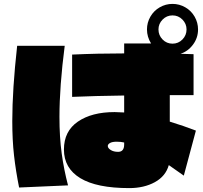

<svg xmlns="http://www.w3.org/2000/svg" viewBox="-20 -959 1040 985"><path d="M851 -335Q923 -313 985 -289L923 -58L846 -112Q830 -55 774.5 -24.5Q719 6 643 6Q476 6 392 -45Q308 -96 308 -192Q308 -286 379.5 -335Q451 -384 568 -384Q581 -384 617 -382V-469Q464 -467 350 -462V-679Q480 -685 617 -685V-736H755Q734 -770 734 -808Q734 -843 751.5 -873.5Q769 -904 799.5 -921.5Q830 -939 865 -939Q900 -939 930.5 -921.5Q961 -904 978.5 -873.5Q996 -843 996 -808Q996 -765 970.5 -730.5Q945 -696 906 -683L973 -681V-471H851ZM793 -808Q793 -778 814 -756.5Q835 -735 865 -735Q895 -735 916 -756.5Q937 -778 937 -808Q937 -837 916 -858.5Q895 -880 865 -880Q835 -880 814 -858.5Q793 -837 793 -808ZM312 -724Q285 -515 285 -360Q285 -255 296.5 -171.5Q308 -88 329 -8L78 3Q61 -82 52 -161Q43 -240 43 -338Q43 -499 68 -724ZM617 -228Q600 -232 578 -232Q556 -232 544.5 -225.5Q533 -219 533 -210Q533 -199 548 -189.5Q563 -180 586 -180Q617 -180 617 -218Z"/></svg>

Font: Mantou Sans
Style: Regular
Weight: 400
Designer: Mant0u / artakana
Foundry: Mant0u / artakana
Version: Version 1.001;October 22, 2023;FontCreator 14.0.0.2901 64-bi